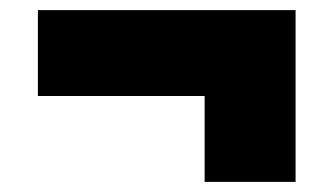

<svg xmlns="http://www.w3.org/2000/svg" viewBox="-20 -455 660 380"><path d="M565 -95V-435H55V-265H385V-95Z"/></svg>

Font: Montserrat Custom Black
Style: Regular
Weight: 900
Designer: Julieta Ulanovsky
Foundry: Julieta Ulanovsky
Version: Version 7.200